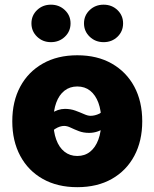

<svg xmlns="http://www.w3.org/2000/svg" viewBox="-20 -777 650 808"><path d="M305.2 10.7Q221.7 10.7 160.2 -23.9Q98.6 -58.6 65.2 -121.1Q31.7 -183.6 31.7 -266.6Q31.7 -350.1 65.2 -412.4Q98.6 -474.6 160.2 -509.5Q221.7 -544.4 305.2 -544.4Q389.2 -544.4 450.4 -509.5Q511.7 -474.6 545.2 -412.4Q578.6 -350.1 578.6 -266.6Q578.6 -183.6 545.2 -121.1Q511.7 -58.6 450.4 -23.9Q389.2 10.7 305.2 10.7ZM305.2 -120.6Q336.9 -120.6 359.4 -138.7Q381.8 -156.7 394 -189.7Q406.2 -222.7 406.2 -267.1Q406.2 -312 394 -344.7Q381.8 -377.4 359.4 -395.3Q336.9 -413.1 305.2 -413.1Q273.9 -413.1 251.2 -395.3Q228.5 -377.4 216.6 -344.7Q204.6 -312 204.6 -267.1Q204.6 -222.7 216.6 -189.7Q228.5 -156.7 251.2 -138.7Q273.9 -120.6 305.2 -120.6ZM171.9 -195.3 127.4 -230.5Q165 -278.8 194.1 -298.8Q223.1 -318.8 253.4 -318.8Q276.9 -318.8 296.9 -311.5Q316.9 -304.2 333.3 -296.9Q349.6 -289.6 360.8 -289.6Q379.4 -289.6 398.4 -298.8Q417.5 -308.1 436 -340.8L481.9 -309.6Q447.8 -258.3 418.7 -238Q389.6 -217.8 355 -217.8Q331.1 -217.8 312 -225.1Q293 -232.4 277.8 -239.7Q262.7 -247.1 250 -247.1Q232.4 -247.1 212.9 -235.1Q193.4 -223.1 171.9 -195.3ZM416 -599.6Q381.3 -599.6 357.4 -622.6Q333.5 -645.5 333.5 -678.7Q333.5 -711.9 357.4 -734.6Q381.3 -757.3 416 -757.3Q450.7 -757.3 474.4 -734.6Q498 -711.9 498 -678.7Q498 -645 474.4 -622.3Q450.7 -599.6 416 -599.6ZM194.3 -599.6Q159.7 -599.6 136 -622.6Q112.3 -645.5 112.3 -678.7Q112.3 -711.9 136 -734.6Q159.7 -757.3 194.3 -757.3Q229 -757.3 252.9 -734.6Q276.9 -711.9 276.9 -678.7Q276.9 -645 252.9 -622.3Q229 -599.6 194.3 -599.6Z"/></svg>

Font: Inter 20pt ExtraBold
Style: Regular
Weight: 800
Version: Version 4.001;git-66647c0bb